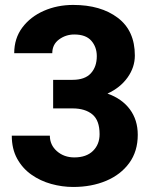

<svg xmlns="http://www.w3.org/2000/svg" viewBox="-20 -741 617 771"><path d="M193.4 -305.7V-420.4H271Q320.8 -420.4 344.7 -446.5Q368.7 -472.7 368.7 -515.6Q368.7 -552.2 346.7 -577.4Q324.7 -602.5 278.3 -602.5Q244.1 -602.5 217 -582.5Q189.9 -562.5 189.9 -527.3H37.1Q37.1 -586.9 69.6 -630.4Q102.1 -673.8 156 -697.5Q210 -721.2 273.9 -721.2Q384.8 -721.2 453.1 -669.4Q521.5 -617.7 521.5 -518.1Q521.5 -470.7 492.2 -429.7Q462.9 -388.7 411.6 -365.2Q469.7 -344.7 501.5 -302Q533.2 -259.3 533.2 -199.7Q533.2 -133.3 499 -86.4Q464.8 -39.6 406.2 -14.9Q347.7 9.8 273.9 9.8Q229.5 9.8 185.5 -2.4Q141.6 -14.6 106 -39.8Q70.3 -64.9 48.8 -104Q27.3 -143.1 27.3 -196.3H180.2Q180.2 -158.7 208.7 -133.8Q237.3 -108.9 278.3 -108.9Q326.7 -108.9 353.3 -135Q379.9 -161.1 379.9 -202.1Q379.9 -257.8 350.8 -281.7Q321.8 -305.7 271 -305.7Z"/></svg>

Font: Vazirmatn RD UI ExtraBold
Style: Regular
Weight: 800
Designer: Saber Rastikerdar
Foundry: Saber Rastikerdar
Version: Version 33.003